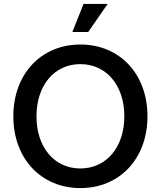

<svg xmlns="http://www.w3.org/2000/svg" viewBox="-20 -943 819 979"><path d="M390 16C591 16 732 -135 732 -350C732 -565 591 -716 390 -716C189 -716 48 -565 48 -350C48 -135 189 16 390 16ZM390 -84C257 -84 166 -192 166 -350C166 -508 257 -616 390 -616C522 -616 614 -508 614 -350C614 -192 522 -84 390 -84ZM349 -780H430L529 -923H406Z"/></svg>

Font: Uncut Sans Semibold
Style: Regular
Weight: 600
Designer: Kasper Nordkvist
Foundry: UNCUT.wtf
Version: Version 1.304;Glyphs 3.2 (3246)